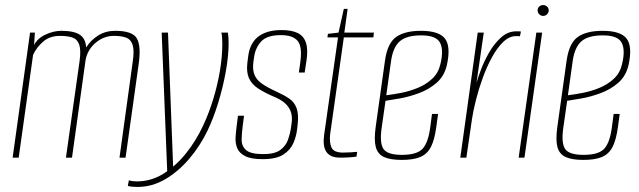

<svg xmlns="http://www.w3.org/2000/svg" viewBox="-20 -624 2531 760"><path d="M30 0 99 -495H118L115 -446Q129 -473 161 -487.5Q193 -502 222 -502Q273 -502 296 -486.5Q319 -471 321 -436Q339 -465 368.5 -483.5Q398 -502 436 -502Q505 -502 522 -471.5Q539 -441 529 -371L477 0H453L505 -377Q512 -422 505.5 -444.5Q499 -467 480.5 -474.5Q462 -482 431 -482Q391 -482 359 -455Q327 -428 319 -388L265 0H241L295 -382Q301 -426 293.5 -447.5Q286 -469 266.5 -475.5Q247 -482 218 -482Q177 -482 151 -459.5Q125 -437 111 -407L54 0Z M524 116Q514 116 503.5 115Q493 114 486 112L490 90Q497 92 504.5 93Q512 94 522 94Q577 94 625.5 64.5Q674 35 715 -15.5Q756 -66 785 -129Q807 -176 824 -231.5Q841 -287 850.5 -343.5Q860 -400 860 -450Q860 -466 859 -477.5Q858 -489 856 -495H882Q885 -477 885 -454Q885 -404 874 -342Q863 -280 844 -218Q825 -156 801 -106Q772 -46 729 4.5Q686 55 634 85.5Q582 116 524 116ZM642 57 620 -495H645L666 54Z M1020 6Q974 6 950.5 -6Q927 -18 919 -37.5Q911 -57 912.5 -80.5Q914 -104 917 -127L922 -166H946L941 -128Q937 -98 936.5 -72Q936 -46 954 -30Q972 -14 1022 -14Q1067 -14 1089 -30Q1111 -46 1119.5 -69.5Q1128 -93 1131 -113L1134 -134Q1138 -159 1132 -179Q1126 -199 1108.5 -215Q1091 -231 1058 -244Q1024 -259 1000 -275Q976 -291 965.5 -314.5Q955 -338 959 -374L963 -405Q967 -435 982 -457.5Q997 -480 1025 -492.5Q1053 -505 1094 -505Q1134 -505 1158 -493.5Q1182 -482 1191 -455Q1200 -428 1193 -383L1186 -337H1163L1169 -380Q1177 -441 1157.5 -463Q1138 -485 1092 -485Q1037 -485 1014 -460Q991 -435 986 -399L983 -379Q979 -348 987.5 -327.5Q996 -307 1018 -292Q1040 -277 1075 -261Q1104 -248 1124.5 -234Q1145 -220 1154 -196Q1163 -172 1158 -129L1156 -112Q1153 -85 1141.5 -58Q1130 -31 1102 -12.5Q1074 6 1020 6Z M1327 0Q1306 0 1292.5 -6Q1279 -12 1271.5 -23.5Q1264 -35 1262 -51.5Q1260 -68 1263 -90L1318 -476H1276L1278 -490L1320 -495L1341 -589H1356L1343 -495H1460L1458 -476H1341L1287 -94Q1283 -61 1292 -40.5Q1301 -20 1338 -20Q1352 -20 1368 -21Q1384 -22 1394 -23L1391 -4Q1384 -3 1374 -2Q1364 -1 1352 -0.5Q1340 0 1327 0Z M1570 9Q1525 9 1500 -2.5Q1475 -14 1467.5 -42Q1460 -70 1467 -121L1504 -385Q1514 -454 1548.5 -478Q1583 -502 1646 -502Q1718 -502 1741.5 -471Q1765 -440 1749 -367Q1739 -323 1708.5 -296.5Q1678 -270 1639 -255.5Q1600 -241 1563.5 -234.5Q1527 -228 1506 -225L1491 -120Q1482 -59 1497.5 -35Q1513 -11 1571 -11Q1630 -11 1652.5 -35Q1675 -59 1683 -120L1690 -173H1714L1707 -121Q1700 -70 1685.5 -42Q1671 -14 1643.5 -2.5Q1616 9 1570 9ZM1509 -247Q1535 -250 1568.5 -256.5Q1602 -263 1634.5 -276.5Q1667 -290 1691 -312.5Q1715 -335 1723 -369Q1737 -425 1722 -454.5Q1707 -484 1647 -484Q1590 -484 1563 -461Q1536 -438 1528 -383Z M1802 0 1871 -495H1895L1866 -296Q1871 -314 1883.5 -347.5Q1896 -381 1916 -416Q1936 -451 1963 -475.5Q1990 -500 2023 -500Q2027 -500 2033 -500Q2039 -500 2042 -499L2038 -480Q2036 -481 2031.5 -481Q2027 -481 2022 -481Q1996 -481 1972 -458Q1948 -435 1927.5 -397.5Q1907 -360 1891 -316Q1875 -272 1864 -228.5Q1853 -185 1848 -151L1826 0Z M2033 0 2103 -495H2126L2056 0ZM2130 -561Q2121 -561 2114.5 -567.5Q2108 -574 2108 -583Q2108 -592 2114.5 -598Q2121 -604 2130 -604Q2139 -604 2145.5 -598Q2152 -592 2152 -583Q2152 -574 2145.5 -567.5Q2139 -561 2130 -561Z M2289 9Q2244 9 2219 -2.5Q2194 -14 2186.5 -42Q2179 -70 2186 -121L2223 -385Q2233 -454 2267.5 -478Q2302 -502 2365 -502Q2437 -502 2460.5 -471Q2484 -440 2468 -367Q2458 -323 2427.5 -296.5Q2397 -270 2358 -255.5Q2319 -241 2282.5 -234.5Q2246 -228 2225 -225L2210 -120Q2201 -59 2216.5 -35Q2232 -11 2290 -11Q2349 -11 2371.5 -35Q2394 -59 2402 -120L2409 -173H2433L2426 -121Q2419 -70 2404.5 -42Q2390 -14 2362.5 -2.5Q2335 9 2289 9ZM2228 -247Q2254 -250 2287.5 -256.5Q2321 -263 2353.5 -276.5Q2386 -290 2410 -312.5Q2434 -335 2442 -369Q2456 -425 2441 -454.5Q2426 -484 2366 -484Q2309 -484 2282 -461Q2255 -438 2247 -383Z"/></svg>

Font: Alumni Sans Thin
Style: Italic
Weight: 100
Italic angle: -8°
Designer: Robert E. Leuschke
Foundry: Robert E. Leuschke
Version: Version 1.016